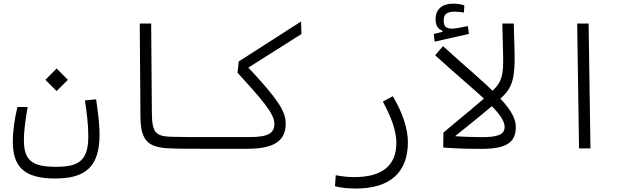

<svg xmlns="http://www.w3.org/2000/svg" viewBox="-20 -824 3556 1066"><path d="M285.6 167C448.7 167 532.7 107.9 532.7 -76.7C532.7 -140.6 522.5 -209.5 513.7 -272.5L451.7 -266.6C461.4 -198.7 470.2 -136.7 470.2 -67.9C470.2 66.9 418.9 102.1 291.5 102.1C159.2 102.1 112.8 67.9 112.8 -45.4C112.8 -110.4 124 -171.4 133.3 -230H76.7C62 -168.5 51.3 -102.1 51.3 -37.1C51.3 101.1 113.3 167 285.6 167ZM294.4 -318.4 356.9 -380.9 294.4 -443.8 231.9 -380.9Z M1166 2C1183.6 2 1192.4 -9.3 1192.4 -33.7C1192.4 -53.7 1184.1 -63 1171.9 -63C1153.8 -63 1137.2 -63 1121.1 -63C1045.4 -63 987.8 -63 933.6 -64.5C845.2 -67.4 824.2 -85 823.2 -197.3L819.3 -693.4H755.9L759.8 -175.3C760.7 -41 804.2 -5.9 918 -0.5C977.5 2.4 1044.4 2 1116.2 2C1132.8 2 1149.4 2 1166 2Z M1166 2H1352.1C1496.6 2 1566.4 -38.1 1566.4 -138.2C1566.4 -211.9 1510.3 -286.1 1358.9 -448.7L1653.8 -635.3L1651.4 -704.6L1305.7 -482.9L1298.8 -420.4C1432.6 -272.9 1503.4 -194.8 1503.4 -136.2C1503.4 -84 1467.8 -63 1365.7 -63H1171.9Z M1955.6 222.7C2145.5 222.7 2244.6 133.8 2244.6 -34.7C2244.6 -108.9 2216.3 -196.3 2161.1 -289.6L2105.5 -259.8C2156.2 -168 2180.7 -91.3 2180.7 -31.2C2180.7 96.2 2100.6 159.2 1947.8 159.2C1905.8 159.2 1880.9 155.3 1844.2 148.9L1839.8 210C1874 218.8 1910.2 222.7 1955.6 222.7Z M2657.2 2.4C2806.2 2.4 2843.8 -43.5 2843.8 -120.1C2843.8 -231.9 2676.3 -352.1 2439.5 -567.9L2396 -517.1C2632.3 -301.8 2781.7 -197.8 2781.7 -118.7C2781.7 -73.2 2735.4 -62.5 2653.3 -62.5C2613.8 -62.5 2546.4 -64.5 2480 -69.8L2441.9 -87.9L2440.9 -4.9C2537.6 2 2575.2 2.4 2657.2 2.4ZM2393.1 -592.8 2583.5 -635.7 2577.6 -679.2C2547.4 -673.3 2511.7 -665 2490.2 -665C2457 -665 2443.4 -676.8 2443.4 -711.4C2443.4 -743.2 2459.5 -759.3 2505.9 -759.3C2523.4 -759.3 2539.1 -756.8 2555.7 -754.4L2558.1 -793.9C2539.6 -800.3 2520.5 -803.7 2496.6 -803.7C2436 -803.7 2398.4 -773.9 2398.4 -717.8C2398.4 -683.6 2410.6 -662.6 2436.5 -653.8V-647.5L2388.2 -635.3Z M2484.9 -50.3C2577.1 -126 2691.9 -213.4 2772 -289.6C2826.7 -341.8 2840.3 -399.9 2836.9 -536.1L2832.5 -693.4H2769L2773.4 -511.2C2775.9 -410.2 2765.6 -369.1 2719.2 -324.7C2652.8 -260.3 2548.3 -178.2 2441.9 -87.9Z M3194.8 0H3258.3L3248 -693.4H3184.6Z"/></svg>

Font: Cascadia Mono Light
Style: Regular
Weight: 300
Monospace: yes
Designer: Aaron Bell
Foundry: Saja Typeworks
Version: Version 2404.023